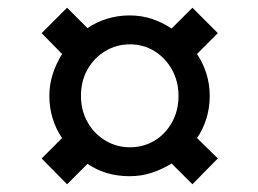

<svg xmlns="http://www.w3.org/2000/svg" viewBox="-20 -549 668 498"><path d="M190 -300Q190 -262 207.5 -231.5Q225 -201 254 -184Q283 -167 317 -167Q352 -167 380.5 -184Q409 -201 426 -231.5Q443 -262 443 -300Q443 -338 426 -368.5Q409 -399 380.5 -416.5Q352 -434 317 -434Q282 -434 253 -416.5Q224 -399 207 -369Q190 -339 190 -300ZM88 -138 141 -191Q125 -214 116.5 -242Q108 -270 108 -300Q108 -330 117 -357.5Q126 -385 141 -409L88 -463L154 -529L207 -476Q230 -492 258 -500.5Q286 -509 316 -509Q347 -509 374 -500Q401 -491 425 -475L479 -529L545 -463L491 -409Q507 -385 515.5 -357.5Q524 -330 524 -300Q524 -270 515.5 -242Q507 -214 491 -191L545 -138L479 -71L425 -125Q401 -110 374 -101Q347 -92 316 -92Q254 -92 207 -124L154 -71Z"/></svg>

Font: Playfair Display SemiBold
Style: Italic
Weight: 600
Italic angle: -14°
Designer: Claus Eggers Sørensen
Foundry: Claus Eggers Sørensen
Version: Version 1.203